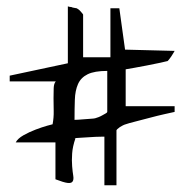

<svg xmlns="http://www.w3.org/2000/svg" viewBox="-20 -588 579 590"><path d="M211.9 -163.1Q203.1 -137.7 201.7 -116.2Q200.2 -94.7 201.7 -77.1Q203.1 -59.6 205.1 -47.9Q207 -36.1 203.1 -30.3Q199.2 -24.4 187.5 -25.9Q175.8 -27.3 150.4 -37.1V-150.4H28.3Q34.2 -162.1 52.2 -172.4Q70.3 -182.6 89.8 -189.9Q109.4 -197.3 125 -201.7Q140.6 -206.1 141.6 -206.1Q145.5 -226.6 145 -247.1Q144.5 -267.6 144.5 -285.6Q144.5 -303.7 145 -317.4Q145.5 -331.1 151.4 -337.9H9.8V-355.5L188.5 -393.6V-568.4Q194.3 -566.4 199.2 -566.4Q203.1 -564.5 207.5 -564Q211.9 -563.5 215.8 -562.5Q217.8 -561.5 221.2 -559.1Q224.6 -556.6 227.5 -553.2Q230.5 -549.8 232.9 -546.9Q235.4 -543.9 235.4 -543V-412.1H319.3V-562.5H346.7L364.3 -435.5L516.6 -431.6Q515.6 -429.7 512.7 -424.8Q509.8 -419.9 506.3 -414.6Q502.9 -409.2 499.5 -405.3Q496.1 -401.4 495.1 -400.4Q487.3 -398.4 469.2 -394.5Q451.2 -390.6 430.7 -386.7Q410.2 -382.8 391.6 -379.4Q373 -376 366.2 -375V-261.7H516.6V-244.1Q507.8 -242.2 485.8 -237.3Q463.9 -232.4 440.4 -226.1Q417 -219.7 395.5 -214.4Q374 -209 366.2 -206.1Q362.3 -205.1 357.4 -202.6Q352.5 -200.2 348.1 -197.3Q343.8 -194.3 340.8 -191.4Q337.9 -188.5 337.9 -187.5V-18.6H300.8V-168Q300.8 -168 293 -168Q285.2 -168 273.4 -167.5Q261.7 -167 248.5 -166Q235.4 -165 225.6 -164.6Q215.8 -164.1 210.9 -163.6Q206.1 -163.1 211.9 -163.1ZM309.6 -370.1Q270.5 -370.1 249.5 -359.9Q228.5 -349.6 219.7 -329.6Q210.9 -309.6 210 -281.7Q209 -253.9 209 -219.7Q211.9 -219.7 221.2 -220.2Q230.5 -220.7 240.7 -221.7Q251 -222.7 259.8 -223.1Q268.6 -223.6 272.5 -224.6Q276.4 -225.6 282.7 -228Q289.1 -230.5 294.9 -233.9Q300.8 -237.3 305.2 -239.7Q309.6 -242.2 309.6 -244.1Z"/></svg>

Font: Annie Use Your Telescope
Style: Regular
Weight: 400
Designer: Kimberly Geswein
Foundry: Kimberly Geswein
Version: Version 1.002 2001